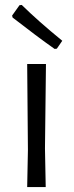

<svg xmlns="http://www.w3.org/2000/svg" viewBox="-20 -757 299 777"><path d="M232 -592C166.7 -645.3 112 -693.7 68 -737L59 -736L29 -694L31 -686C97 -634.7 153.7 -592.3 201 -559L210 -560ZM165 0 162 -156 166 -498H90L93 -150L90 0Z"/></svg>

Font: Alegreya Sans SC
Style: Regular
Weight: 400
Designer: Juan Pablo del Peral
Foundry: Huerta Tipografica
Version: Version 1.000;PS 001.000;hotconv 1.0.70;makeotf.lib2.5.58329